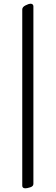

<svg xmlns="http://www.w3.org/2000/svg" viewBox="-20 -727 300 1036"><path d="M117.2 289.1Q100.1 289.1 100.1 274.9V-675.8Q100.1 -689.5 118.2 -698.2Q136.2 -707 143.6 -707Q159.2 -707 160.2 -693.8V265.1Q160.2 278.3 143.1 283.7Q126 289.1 117.2 289.1Z"/></svg>

Font: EBGaramond
Style: Regular
Weight: 400
Version: Version 000.012g